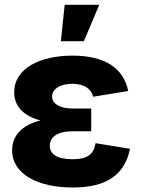

<svg xmlns="http://www.w3.org/2000/svg" viewBox="-20 -790 606 819"><path d="M289.6 9.8C437.5 9.8 511.7 -45.9 534.7 -155.3L387.7 -179.2C379.4 -131.8 353.5 -110.8 289.1 -110.8C221.7 -110.8 192.4 -133.8 192.4 -168C192.4 -205.6 225.6 -230 288.6 -230H369.1V-327.1H288.6C235.8 -327.1 202.1 -348.1 202.1 -377.9C202.1 -407.2 232.4 -432.6 288.1 -432.6C339.4 -432.6 369.1 -411.1 377.4 -377.4L526.9 -401.9C506.3 -502.9 422.9 -552.7 289.1 -552.7C148.4 -552.7 40.5 -497.1 40.5 -396C40.5 -336.9 80.6 -294.9 152.8 -276.4C72.3 -256.3 31.7 -210.4 31.7 -148.9C31.7 -46.9 142.1 9.8 289.6 9.8ZM239.7 -614.3H337.9L403.3 -769.5H255.9Z"/></svg>

Font: Inter ExtraBold
Style: Regular
Weight: 800
Designer: Rasmus Andersson
Foundry: rsms
Version: Version 4.001;git-9221beed3